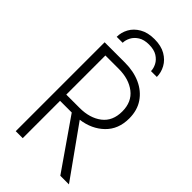

<svg xmlns="http://www.w3.org/2000/svg" viewBox="-273 -989 1069 1069"><g transform="rotate(45 261.5 -454.5)"><path d="M110 -769Q110 -804 127.5 -836Q145 -868 180.5 -888.5Q216 -909 268 -909Q321 -909 356 -888.5Q391 -868 408.5 -836Q426 -804 426 -769H380Q380 -790 368.5 -812.5Q357 -835 332.5 -850.5Q308 -866 268 -866Q229 -866 204.5 -850.5Q180 -835 168.5 -812.5Q157 -790 157 -769ZM84 -700H244Q312 -700 365.5 -676Q419 -652 450 -606.5Q481 -561 481 -497Q481 -412 427.5 -360Q374 -308 291 -297L503 0H435L231 -294H139V0H84ZM244 -651H139V-343H244Q324 -343 375 -382Q426 -421 426 -497Q426 -572 375 -611.5Q324 -651 244 -651Z"/></g></svg>

Font: Jost* Light
Style: Regular
Weight: 300
Version: Version 3.7